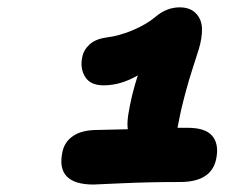

<svg xmlns="http://www.w3.org/2000/svg" viewBox="-20 -888 605 517"><path d="M231.9 -391.1Q129.9 -391.1 147.9 -478Q153.3 -505.9 177 -522Q200.7 -538.1 243.2 -538.1Q257.8 -538.1 324.2 -540Q321.8 -553.7 325.2 -578.1Q333.5 -630.9 351.1 -685.1Q305.2 -658.2 258.8 -658.2Q223.6 -658.2 209.5 -680.7Q195.3 -703.1 201.2 -732.9Q204.6 -752.9 220.9 -768.1Q237.3 -783.2 267.1 -787.1Q301.8 -791.5 338.1 -806.9Q374.5 -822.3 398.9 -842.8Q428.7 -868.2 463.9 -868.2Q492.2 -868.2 507.8 -851.8Q523.4 -835.4 523.9 -810.3Q524.4 -785.2 515.1 -754.9Q507.3 -731 500.7 -710Q494.1 -689 489.5 -674.1Q484.9 -659.2 480.7 -643.1Q476.6 -627 474.4 -619.1Q472.2 -611.3 469 -597.2Q465.8 -583 465.1 -579.6Q464.4 -576.2 461.4 -561.3Q458.5 -546.4 458 -543.9H484.9Q532.7 -543.9 551 -522.7Q569.3 -501.5 563 -464.8Q552.7 -397.9 464.8 -397.9Q380.9 -397.9 307.9 -394.5Q234.9 -391.1 231.9 -391.1Z"/></svg>

Font: Shantell Sans Normal
Style: Italic
Weight: 800
Italic angle: -11.31°
Designer: Stephen Nixon, Anya Danilova, Shantell Martin
Foundry: Arrow Type
Version: Version 1.006;[559af2be0]